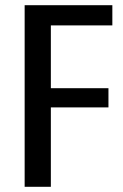

<svg xmlns="http://www.w3.org/2000/svg" viewBox="-20 -720 475 740"><path d="M153 -622 176 -676V-337L153 -380H398V-306H153L176 -349V0H75V-700H413V-622Z"/></svg>

Font: Pathway Extreme SemiCondensed Medium
Style: Regular
Weight: 500
Width: 4
Version: Version 1.001;gftools[0.9.26]